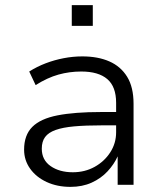

<svg xmlns="http://www.w3.org/2000/svg" viewBox="-20 -721 633 749"><path d="M255 8Q203 8 162 -11Q121 -30 97.5 -63Q74 -96 74 -137Q74 -194 106 -226Q138 -258 204.5 -271Q271 -284 374 -284H446V-232H377Q314 -232 269.5 -228Q225 -224 197 -214Q169 -204 156 -186.5Q143 -169 143 -141Q143 -97 177.5 -73Q212 -49 264 -49Q311 -49 349 -70Q387 -91 410 -126.5Q433 -162 433 -205V-320Q433 -383 398.5 -412.5Q364 -442 297 -442Q251 -442 208 -430Q165 -418 119 -389L94 -442Q124 -461 158 -474Q192 -487 228.5 -494Q265 -501 301 -501Q362 -501 406.5 -481.5Q451 -462 476 -421.5Q501 -381 501 -316V0H439V-111Q425 -80 399.5 -52.5Q374 -25 337.5 -8.5Q301 8 255 8ZM260 -620V-701H342V-620Z"/></svg>

Font: Nunito Sans 8pt Light
Style: Regular
Weight: 300
Version: Version 3.101;gftools[0.9.27]